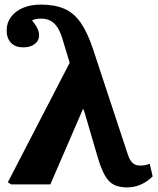

<svg xmlns="http://www.w3.org/2000/svg" viewBox="-20 -802 686 835"><path d="M631 -90 644 -35Q621 -12 592.5 0.5Q564 13 533 13Q498 13 475.5 1.5Q453 -10 436.5 -38.5Q420 -67 405 -118L344 -326H340L199 0H29L14 -9L283 -529L256 -618Q246 -656 232.5 -678.5Q219 -701 201 -711Q183 -721 158 -721Q145 -721 135.5 -719Q126 -717 119 -713Q130 -701 136.5 -690Q143 -679 146.5 -669Q150 -659 150 -649Q150 -625 131 -610.5Q112 -596 81 -596Q47 -596 28 -615.5Q9 -635 9 -670Q9 -703 28 -728.5Q47 -754 80.5 -768Q114 -782 158 -782Q218 -782 259.5 -764Q301 -746 330.5 -704Q360 -662 384 -590L534 -136Q540 -116 548 -104Q556 -92 566 -87Q576 -82 590 -82Q600 -82 610 -83.5Q620 -85 631 -90Z"/></svg>

Font: Literata 18pt
Style: Bold
Weight: 700
Designer: Latin by Veronika Burian and Jose Scaglione. Greek by Irene Vlachou. Cyrillic by Vera Evstafieva.
Foundry: TypeTogether
Version: Version 3.103;gftools[0.9.29]